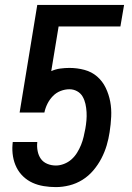

<svg xmlns="http://www.w3.org/2000/svg" viewBox="-20 -755 540 783"><path d="M208 8Q183 8 158.5 4Q134 0 113 -9.5Q92 -19 75 -35Q58 -51 47.5 -72Q37 -93 33 -117Q29 -141 31 -165L32 -176H132V-175Q130 -157 133.5 -139Q137 -121 146.5 -107.5Q156 -94 172.5 -87Q189 -80 208 -80Q224 -80 241 -86.5Q258 -93 271.5 -105Q285 -117 294.5 -132.5Q304 -148 310.5 -164Q317 -180 321 -197Q325 -214 328 -230Q331 -247 332.5 -264Q334 -281 333 -298Q332 -315 328.5 -331Q325 -347 317 -361Q309 -375 294.5 -383Q280 -391 263 -391Q245 -391 227 -384Q209 -377 195.5 -363Q182 -349 173.5 -332Q165 -315 161 -296H60L132 -735H486L471 -647H219L189 -465Q207 -473 226 -475.5Q245 -478 263 -478Q295 -478 324.5 -470Q354 -462 376 -443Q398 -424 411 -397Q424 -370 429.5 -340.5Q435 -311 433.5 -279.5Q432 -248 427 -216Q423 -189 415 -162Q407 -135 393.5 -109Q380 -83 360.5 -60Q341 -37 316 -21.5Q291 -6 263 1Q235 8 208 8Z"/></svg>

Font: Iosevka Curly Semibold Oblique
Style: Regular
Weight: 600
Italic angle: -9°
Monospace: yes
Designer: Belleve Invis
Foundry: Belleve Invis
Version: Version 11.1.0; ttfautohint (v1.8.3)